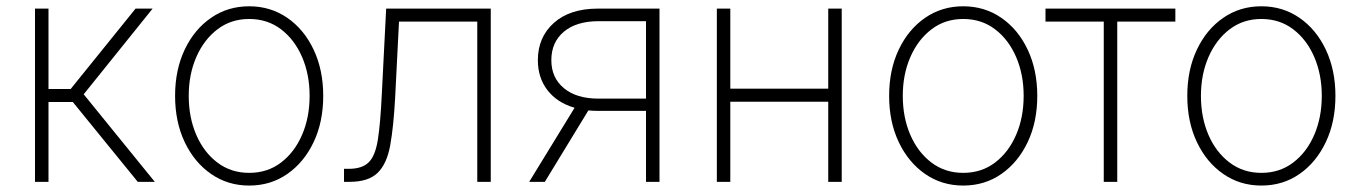

<svg xmlns="http://www.w3.org/2000/svg" viewBox="-20 -573 4287 605"><path d="M90.3 0V-545.9H132.8V-292.5H202.6L407.2 -545.9H460.9L243.7 -275.9L467.8 0H414.1L209.5 -251.5H132.8V0Z M765.1 11.7Q697.8 11.7 645 -24.9Q592.3 -61.5 562 -125.2Q531.7 -189 531.7 -271Q531.7 -353 562 -416.7Q592.3 -480.5 645 -516.8Q697.8 -553.2 765.1 -553.2Q832.5 -553.2 885.3 -516.8Q938 -480.5 968.3 -416.5Q998.5 -352.5 998.5 -271Q998.5 -189 968.3 -125.2Q938 -61.5 885.5 -24.9Q833 11.7 765.1 11.7ZM765.1 -28.3Q822.8 -28.3 865.5 -60.8Q908.2 -93.3 931.9 -148.2Q955.6 -203.1 955.6 -271Q955.6 -338.4 931.9 -393.3Q908.2 -448.2 865.5 -480.7Q822.8 -513.2 765.1 -513.2Q708 -513.2 665.3 -480.7Q622.6 -448.2 598.6 -393.3Q574.7 -338.4 574.7 -271Q574.7 -203.1 598.4 -148.2Q622.1 -93.3 665 -60.8Q708 -28.3 765.1 -28.3Z M1064 0V-41H1078.6Q1121.1 -41 1141.8 -61.5Q1162.6 -82 1170.7 -133.1Q1178.7 -184.1 1183.1 -276.4L1196.8 -545.9H1526.4V0H1483.9V-504.9H1237.3L1225.1 -265.1Q1220.2 -174.3 1209.7 -115.7Q1199.2 -57.1 1170.2 -28.6Q1141.1 0 1081.5 0Z M2058.1 0H2015.6V-223.6H1864.3Q1848.6 -223.6 1834 -225.1L1696.8 0H1647.5L1790.5 -233.4Q1735.4 -249.5 1705.1 -288.8Q1674.8 -328.1 1674.8 -383.3Q1674.8 -455.6 1725.1 -500.7Q1775.4 -545.9 1864.3 -545.9H2058.1ZM2015.6 -262.2V-506.3H1866.7Q1796.4 -506.3 1756.8 -473.1Q1717.3 -439.9 1717.3 -383.3Q1717.3 -328.1 1756.8 -295.2Q1796.4 -262.2 1866.2 -262.2Z M2281.2 -545.9V-293.5H2589.8V-545.9H2632.3V0H2589.8V-252.4H2281.2V0H2238.8V-545.9Z M3015.1 11.7Q2947.8 11.7 2895 -24.9Q2842.3 -61.5 2812 -125.2Q2781.7 -189 2781.7 -271Q2781.7 -353 2812 -416.7Q2842.3 -480.5 2895 -516.8Q2947.8 -553.2 3015.1 -553.2Q3082.5 -553.2 3135.3 -516.8Q3188 -480.5 3218.3 -416.5Q3248.5 -352.5 3248.5 -271Q3248.5 -189 3218.3 -125.2Q3188 -61.5 3135.5 -24.9Q3083 11.7 3015.1 11.7ZM3015.1 -28.3Q3072.8 -28.3 3115.5 -60.8Q3158.2 -93.3 3181.9 -148.2Q3205.6 -203.1 3205.6 -271Q3205.6 -338.4 3181.9 -393.3Q3158.2 -448.2 3115.5 -480.7Q3072.8 -513.2 3015.1 -513.2Q2958 -513.2 2915.3 -480.7Q2872.6 -448.2 2848.6 -393.3Q2824.7 -338.4 2824.7 -271Q2824.7 -203.1 2848.4 -148.2Q2872.1 -93.3 2915 -60.8Q2958 -28.3 3015.1 -28.3Z M3458 0V-504.9H3274.4V-545.9H3683.6V-504.9H3500.5V0Z M3954.6 11.7Q3887.2 11.7 3834.5 -24.9Q3781.7 -61.5 3751.5 -125.2Q3721.2 -189 3721.2 -271Q3721.2 -353 3751.5 -416.7Q3781.7 -480.5 3834.5 -516.8Q3887.2 -553.2 3954.6 -553.2Q4022 -553.2 4074.7 -516.8Q4127.4 -480.5 4157.7 -416.5Q4188 -352.5 4188 -271Q4188 -189 4157.7 -125.2Q4127.4 -61.5 4075 -24.9Q4022.5 11.7 3954.6 11.7ZM3954.6 -28.3Q4012.2 -28.3 4054.9 -60.8Q4097.7 -93.3 4121.3 -148.2Q4145 -203.1 4145 -271Q4145 -338.4 4121.3 -393.3Q4097.7 -448.2 4054.9 -480.7Q4012.2 -513.2 3954.6 -513.2Q3897.5 -513.2 3854.7 -480.7Q3812 -448.2 3788.1 -393.3Q3764.2 -338.4 3764.2 -271Q3764.2 -203.1 3787.8 -148.2Q3811.5 -93.3 3854.5 -60.8Q3897.5 -28.3 3954.6 -28.3Z"/></svg>

Font: Inter Extra Light
Style: Regular
Weight: 200
Designer: Rasmus Andersson
Foundry: rsms
Version: Version 4.000;git-3c8e0fc